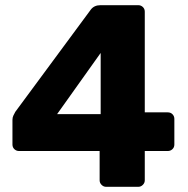

<svg xmlns="http://www.w3.org/2000/svg" viewBox="-20 -720 723 740"><path d="M389 0Q379 0 371.5 -7.5Q364 -15 364 -25V-138H53Q43 -138 35.5 -145Q28 -152 28 -163V-258Q28 -267 31.5 -274.5Q35 -282 39 -289L330 -683Q343 -700 367 -700H513Q523 -700 530.5 -693Q538 -686 538 -675V-287H626Q638 -287 645 -279.5Q652 -272 652 -262V-163Q652 -152 644.5 -145Q637 -138 627 -138H538V-25Q538 -15 530.5 -7.5Q523 0 513 0ZM200 -280H368V-516Z"/></svg>

Font: Rubik Light
Style: Bold
Weight: 700
Version: Version 2.104